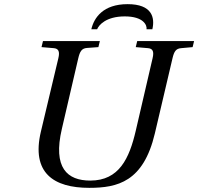

<svg xmlns="http://www.w3.org/2000/svg" viewBox="-20 -890 955 925"><path d="M420 -749H448C455 -768 490 -811 581 -811C672 -811 689 -768 686 -749H714C727 -805 713 -870 595 -870C477 -870 433 -805 420 -749ZM177 -256C130 -57 238 15 410 15C546 15 671 -14 726 -247L811 -609C819 -643 828 -656 853 -658L908 -663L915 -692H641L634 -663L693 -658C716 -656 723 -642 715 -609L634 -260C603 -127 554 -20 415 -20C304 -20 234 -81 278 -269L357 -609C365 -643 374 -657 399 -659L454 -663L461 -692H187L180 -663L239 -658C262 -656 269 -642 261 -609Z"/></svg>

Font: Heuristica
Style: Italic
Weight: 400
Italic angle: -13°
Version: Version 1.0.1